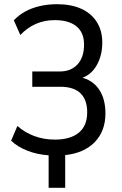

<svg xmlns="http://www.w3.org/2000/svg" viewBox="-20 -734 582 916"><path d="M212 162V7Q156 3 109.5 -15.5Q63 -34 33 -63L63 -133Q98 -102 143.5 -85Q189 -68 242 -68Q316 -68 356 -101Q396 -134 396 -198Q396 -258 364 -289Q332 -320 268 -320H134V-393H265Q319 -393 350 -427Q381 -461 381 -521Q381 -579 344.5 -608.5Q308 -638 241 -638Q192 -638 151 -620Q110 -602 77 -567L46 -637Q68 -661 99.5 -678.5Q131 -696 170 -705Q209 -714 252 -714Q319 -714 367 -692.5Q415 -671 441.5 -629.5Q468 -588 468 -531Q468 -469 441 -422Q414 -375 365 -360V-365Q421 -353 452 -308Q483 -263 483 -193Q483 -109 432.5 -56.5Q382 -4 291 6V162Z"/></svg>

Font: Nunito Sans 10pt Condensed Medium
Style: Regular
Weight: 500
Width: 3
Designer: Vernon Adams
Foundry: Vernon Adams
Version: Version 3.101;gftools[0.9.27]